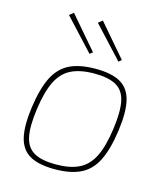

<svg xmlns="http://www.w3.org/2000/svg" viewBox="-110 -803 776 899"><g transform="rotate(15 278.5 -353.5)"><path d="M304 -492Q382 -492 425 -467Q468 -442 481 -386.5Q494 -331 481 -238Q468 -146 440.5 -91Q413 -36 364 -12Q315 12 238 12Q160 12 117 -13Q74 -38 61 -93.5Q48 -149 61 -242Q74 -334 101.5 -389Q129 -444 178 -468Q227 -492 304 -492ZM304 -469Q236 -469 192 -447.5Q148 -426 123 -375.5Q98 -325 86 -238Q74 -152 84.5 -102.5Q95 -53 132.5 -32Q170 -11 238 -11Q306 -11 350 -32.5Q394 -54 419 -104.5Q444 -155 456 -242Q468 -328 457.5 -377.5Q447 -427 409.5 -448Q372 -469 304 -469ZM277 -719 411 -563 397 -552 257 -703ZM137 -719 271 -563 257 -552 117 -703Z"/></g></svg>

Font: Exo 2 Thin
Style: Italic
Weight: 250
Italic angle: -8°
Designer: Natanael Gama
Foundry: Natanael Gama
Version: Version 2.010